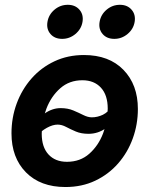

<svg xmlns="http://www.w3.org/2000/svg" viewBox="-20 -752 610 784"><path d="M247.1 11.7Q145 11.7 85.9 -48.3Q26.9 -108.4 26.9 -207.5Q26.9 -271.5 48.1 -329.1Q69.3 -386.7 108.6 -431.4Q147.9 -476.1 202.4 -501.7Q256.8 -527.3 322.8 -527.3Q425.3 -527.3 484.1 -466.8Q543 -406.2 543 -307.1Q543 -244.1 522.2 -186.8Q501.5 -129.4 462.4 -84.7Q423.3 -40 368.9 -14.2Q314.5 11.7 247.1 11.7ZM253.4 -91.3Q307.6 -91.3 344.7 -124.3Q381.8 -157.2 400.9 -207.3Q419.9 -257.3 419.9 -308.6Q419.9 -363.8 392.1 -394Q364.3 -424.3 316.4 -424.3Q263.2 -424.3 226.1 -391.6Q189 -358.9 169.7 -308.8Q150.4 -258.8 150.4 -205.6Q150.4 -151.4 178 -121.3Q205.6 -91.3 253.4 -91.3ZM121.1 -189.5 87.9 -221.2Q127.4 -263.2 159.9 -286.9Q192.4 -310.5 227.5 -310.5Q256.8 -310.5 279.3 -301Q301.8 -291.5 320.3 -282.2Q338.9 -272.9 355 -272.9Q377.9 -272.9 400.1 -283.4Q422.4 -293.9 444.8 -326.2L482.4 -297.4Q443.8 -251.5 412.1 -228.5Q380.4 -205.6 341.3 -205.6Q312 -205.6 290 -214.8Q268.1 -224.1 250.2 -233.6Q232.4 -243.2 215.3 -243.2Q195.3 -243.2 171.6 -230.2Q147.9 -217.3 121.1 -189.5ZM446.8 -593.3Q416 -593.3 398.9 -613.3Q381.8 -633.3 386.7 -662.6Q391.6 -692.4 415.3 -712.4Q439 -732.4 469.7 -732.4Q500 -732.4 517.3 -712.4Q534.7 -692.4 529.8 -662.6Q524.9 -633.3 501 -613.3Q477.1 -593.3 446.8 -593.3ZM233.9 -593.3Q203.1 -593.3 186 -613.3Q168.9 -633.3 173.8 -662.6Q178.7 -692.4 202.4 -712.4Q226.1 -732.4 256.8 -732.4Q287.1 -732.4 304.4 -712.4Q321.8 -692.4 316.9 -662.6Q312 -633.3 288.1 -613.3Q264.2 -593.3 233.9 -593.3Z"/></svg>

Font: Inter Display SemiBold
Style: Italic
Weight: 600
Italic angle: -9.39999°
Designer: Rasmus Andersson
Foundry: rsms
Version: Version 4.000;git-a52131595